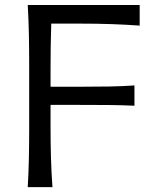

<svg xmlns="http://www.w3.org/2000/svg" viewBox="-20 -770 644 790"><path d="M94.2 0Q97.7 -62.5 98.9 -120.6Q100.1 -178.7 100.1 -248V-499.5Q100.1 -569.8 98.9 -627.9Q97.7 -686 94.2 -749.5H554.7V-664.6Q502 -668.5 441.4 -670.7Q380.9 -672.9 298.8 -672.9H190.9Q189.5 -627.4 188.7 -582.8Q188 -538.1 188 -486.3V-413.1H305.7Q378.4 -413.1 431.2 -414.1Q483.9 -415 533.2 -418.5V-335Q481 -337.4 428.5 -337.9Q376 -338.4 304.7 -338.4H188V-248Q188 -178.7 189.7 -120.6Q191.4 -62.5 195.8 0Z"/></svg>

Font: Pinar DS4-Regular
Style: Regular
Weight: 400
Designer: Amin Abedi
Version: Version 2.000